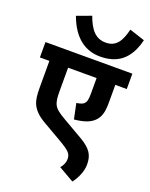

<svg xmlns="http://www.w3.org/2000/svg" viewBox="-194 -995 1010 1292"><g transform="rotate(20 311.0 -349.0)"><path d="M618 -860 508 -896C487 -808 455 -757 381 -757C312 -757 269 -801 235 -896L132 -858C184 -716 271 -656 378 -656C496 -656 582 -711 618 -860ZM622 -512V-622H0V-512H68V-322C68 -266 73 -234 83 -209C103 -163 140 -133 192 -104L313 -34C395 14 409 29 409 70C409 92 396 120 381 135L491 198C517 165 545 110 545 57C545 -8 523 -49 442 -96L302 -177C212 -229 202 -248 202 -349V-512H406V-401C406 -354 401 -340 387 -326C379 -318 362 -312 335 -308L358 -198C428 -205 469 -220 499 -249C529 -279 540 -315 540 -384V-512Z"/></g></svg>

Font: Noto Sans
Style: Bold Italic
Weight: 700
Italic angle: -12°
Designer: Monotype Design Team
Foundry: Monotype Imaging Inc.
Version: Version 2.013